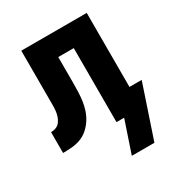

<svg xmlns="http://www.w3.org/2000/svg" viewBox="-167 -629 845 912"><g transform="rotate(-30 255.5 -172.5)"><path d="M414 175H290L349 0H307V-406H222V-261Q222 -237 221 -212.5Q220 -188 216.5 -164Q213 -140 205 -117Q197 -94 183.5 -73.5Q170 -53 151.5 -37Q133 -21 110 -12.5Q87 -4 62.5 -2Q38 0 14 0V-114Q29 -114 42.5 -119.5Q56 -125 64.5 -137Q73 -149 77.5 -163Q82 -177 83.5 -191.5Q85 -206 85 -220.5Q85 -235 85 -249V-520H444V-114H511Z"/></g></svg>

Font: Iosevka Curly Heavy
Style: Regular
Weight: 900
Monospace: yes
Designer: Belleve Invis
Foundry: Belleve Invis
Version: Version 22.1.2; ttfautohint (v1.8.4)